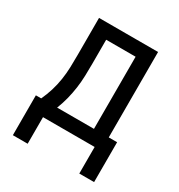

<svg xmlns="http://www.w3.org/2000/svg" viewBox="-159 -628 818 876"><g transform="rotate(30 250.0 -190.0)"><path d="M36 140V-70H64Q78 -100 87.5 -131Q97 -162 102 -194.5Q107 -227 108 -259.5Q109 -292 109 -325V-520H420V-70H464V140H386V0H114V140ZM148 -70H342V-450H187V-325Q187 -293 186 -260Q185 -227 180.5 -195Q176 -163 168 -131.5Q160 -100 148 -70Z"/></g></svg>

Font: Zed Mono
Style: Regular
Weight: 400
Monospace: yes
Designer: Belleve Invis
Foundry: Belleve Invis
Version: Version 1.0.0; ttfautohint (v1.8.4)